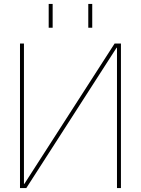

<svg xmlns="http://www.w3.org/2000/svg" viewBox="-20 -950 712 970"><path d="M426 -810V-930H446V-810ZM226 -810V-930H246V-810ZM101 -21H103L559 -730H591V0H571V-709H569L113 0H81V-730H101Z"/></svg>

Font: Mplus 1p Thin
Style: Regular
Weight: 250
Version: Version 1.061